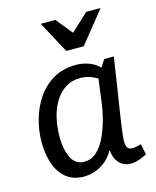

<svg xmlns="http://www.w3.org/2000/svg" viewBox="-112 -811 735 902"><g transform="rotate(-15 255.0 -360.0)"><path d="M418 -496H465Q450 -396 439.5 -328.5Q429 -261 422.5 -219Q416 -177 413 -153Q410 -129 409 -116.5Q408 -104 408 -96Q408 -79 414.5 -68Q421 -57 439 -57Q449 -57 460 -59.5Q471 -62 481 -65L492 -13Q476 -4 454.5 3.5Q433 11 413 11Q378 11 356.5 -13Q335 -37 333 -72H329Q306 -31 266.5 -9Q227 13 187 13Q132 13 98 -15.5Q64 -44 48.5 -91Q33 -138 33 -194Q33 -250 48.5 -305Q64 -360 95 -405Q126 -450 173 -477Q220 -504 284 -504Q315 -504 347.5 -492Q380 -480 407 -448V-385Q375 -413 346.5 -426Q318 -439 287 -439Q243 -439 211.5 -418Q180 -397 159.5 -361.5Q139 -326 130 -283Q121 -240 121 -195Q121 -138 140.5 -96Q160 -54 204 -54Q237 -54 262 -75.5Q287 -97 305.5 -134Q324 -171 336.5 -216.5Q349 -262 355 -311L369 -417ZM309 -653 394 -732H464L341 -579H256L173 -733H244Z"/></g></svg>

Font: Rosario Medium
Style: Italic
Weight: 500
Italic angle: -8.05°
Version: Version 1.201